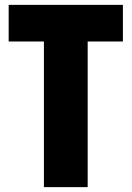

<svg xmlns="http://www.w3.org/2000/svg" viewBox="-20 -768 540 788"><path d="M160.2 0V-597.7H15.6V-748H484.4V-597.7H339.8V0Z"/></svg>

Font: Gen Shin Gothic Monospace Heavy
Style: Bold
Weight: 800
Designer: [Source Han Sans]
Ryoko NISHIZUKA  (kana & ideographs); Paul D. Hunt (Latin, Greek & Cyrillic); Wenlong ZHANG  (bopomofo
Version: Version 1.002.20150607